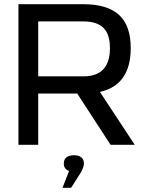

<svg xmlns="http://www.w3.org/2000/svg" viewBox="-20 -690 697 915"><path d="M377.9 -669.9Q491.2 -669.9 547.1 -619.1Q603 -568.4 603 -460.9Q603 -284.7 456.1 -252L622.1 0H506.8L348.1 -244.1H162.1V0H67.9V-669.9ZM162.1 -326.2H377.9Q503.9 -326.2 503.9 -460.9Q503.9 -527.3 472.7 -557.6Q441.4 -587.9 377.9 -587.9H162.1ZM277.8 205.1 309.1 125Q284.2 115.7 284.2 89.8V88.9Q284.2 70.3 296.4 60.1Q308.6 49.8 332 49.8Q355.5 49.8 367.7 60.1Q379.9 70.3 379.9 88.9V89.8Q379.9 104 367.2 128.9L318.8 205.1Z"/></svg>

Font: LT Wave Text
Style: Regular
Weight: 400
Designer: Daniel Lyons
Version: Version 2.5 (Glyphs App)